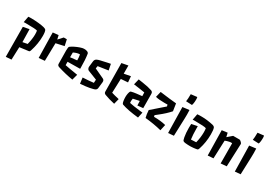

<svg xmlns="http://www.w3.org/2000/svg" viewBox="21 -1799 4371 3119"><g transform="rotate(30 2206.5 -240.0)"><path d="M180.2 248 77.1 254.9 73.2 -305.2 187 -327.1 191.9 -86.9 280.8 -104Q308.1 -215.8 308.1 -293.9Q308.1 -338.9 303.2 -366.2Q278.3 -379.9 103.5 -379.9H74.2Q60.1 -379.9 47.4 -378.9L68.8 -492.2Q100.6 -494.6 127.2 -494.6Q153.8 -494.6 188.7 -492.7Q223.6 -490.7 258.8 -487.3Q393.1 -473.1 411.1 -448.2Q429.2 -422.9 429.2 -338.4Q429.2 -191.4 381.3 -43.9Q377.4 -31.7 372.3 -22.7Q367.2 -13.7 356 -12.2L189 9.8Z M541 -378.9 540 -469.2 644 -480 661.1 -405.8 735.8 -487.8H793.9L818.4 -373.5Q818.4 -373.5 741.7 -356.9Q705.1 -349.1 666 -339.8L659.2 -5.9L548.8 3.9Z M874.5 -325.2Q874.5 -390.6 888.2 -400.9Q901.9 -411.1 918.9 -421.6Q936 -432.1 956.5 -442.4Q977.1 -452.6 999.3 -461.9Q1021.5 -471.2 1043 -478.5Q1088.9 -494.1 1111.6 -494.1Q1134.3 -494.1 1148.4 -491.9Q1162.6 -489.7 1174.3 -484.9Q1201.2 -473.6 1204.6 -452.1Q1220.7 -350.1 1220.7 -209V-180.2L986.8 -177.2V-113.8Q1024.9 -104.5 1077.6 -96.7L1161.6 -83Q1193.8 -78.1 1227.5 -71.8L1198.7 35.2Q1064.5 14.2 913.6 -32.7Q878.9 -43.9 877.9 -73.2ZM1110.8 -285.2Q1110.8 -331.1 1101.6 -381.8Q1082 -381.8 1070.3 -379.9Q1058.6 -377.9 1046.9 -374.5Q1035.2 -371.1 1022.9 -366.7Q994.1 -356.4 984.9 -349.1V-261.2L1110.8 -274.9Z M1326.2 -78.1Q1326.2 -78.1 1430.7 -84.5Q1479 -87.4 1527.8 -94.2L1531.2 -155.8L1359.9 -223.1Q1344.7 -229 1336.9 -245.8Q1329.1 -262.7 1329.1 -272.5Q1329.1 -282.2 1329.3 -284.9Q1329.6 -287.6 1330.6 -297.9L1341.3 -390.1Q1346.2 -429.2 1380.9 -444.3Q1402.3 -454.1 1435.1 -461.9Q1502 -477.5 1528.8 -482.9L1576.2 -493.2Q1596.7 -497.1 1612.8 -500L1635.3 -388.2L1444.8 -359.9L1437 -313L1617.2 -229Q1649.9 -213.9 1645 -170.9L1631.8 -53.2Q1627.4 -15.6 1570.8 -2.9Q1510.3 13.7 1436.8 21.7Q1363.3 29.8 1339.8 30.8Z M1753.9 -596.2 1873 -619.1V-465.8L1995.6 -488.8L2004.9 -377.9L1875 -368.2L1865.7 -104Q1901.9 -92.8 1928.2 -86.4Q1994.1 -70.8 2008.8 -66.9L1982.9 35.2Q1874.5 11.2 1793 -20Q1759.8 -32.2 1759.8 -64Z M2430.7 35.2Q2229.5 14.6 2115.2 -25.9Q2094.2 -33.7 2087.4 -115.7Q2081.5 -190.9 2100.1 -246.1Q2107.9 -269 2118.7 -271.5Q2164.6 -283.7 2215.3 -289.1L2316.9 -300.3L2314.9 -369.1Q2261.7 -379.4 2209.2 -385.5Q2156.7 -391.6 2105 -399.9L2130.9 -506.8L2213.4 -494.6Q2326.7 -478 2393.6 -454.1Q2425.8 -442.4 2425.8 -406.7L2427.7 -139.2L2323.7 -128.9L2320.8 -212.4L2293 -207Q2246.1 -199.2 2203.6 -187.5Q2198.2 -161.6 2198.2 -144.5Q2198.2 -119.6 2200.2 -106Q2269 -90.3 2412.6 -74.2L2452.6 -69.8Z M2848.6 32.2Q2701.7 -4.9 2540.5 -20Q2523.9 -80.6 2520.5 -157.2L2748.5 -356L2739.7 -387.2Q2725.6 -386.2 2710.4 -386.2Q2710.4 -386.2 2678.7 -386.2Q2574.2 -386.2 2515.6 -401.9L2541.5 -508.8Q2730.5 -483.4 2850.6 -473.1L2871.6 -336.9Q2803.7 -258.3 2691.9 -170.9L2643.6 -132.8L2649.9 -105Q2773.9 -105 2873.5 -80.1Z M3097.7 -734.9Q3103 -715.8 3103 -692.1Q3103 -668.5 3101.6 -652.1Q3100.1 -635.7 3098.1 -621.6Q3093.3 -590.8 3086.9 -579.6L2974.6 -584.5Q2982.9 -627.4 2982.9 -721.7ZM3093.8 -488.8Q3096.2 -438.5 3096.2 -404.3Q3096.2 -370.1 3094.7 -324.2L3083.5 0L2979.5 8.8L2969.7 -473.1Z M3341.8 -289.1Q3341.8 -171.4 3354 -85L3450.2 -89.8Q3476.6 -194.3 3476.6 -293.9Q3476.6 -334 3471.2 -365.2Q3441.9 -379.9 3264.2 -379.9H3239.3Q3229 -379.9 3216.8 -378.9L3237.8 -492.2Q3246.1 -492.7 3253.2 -493.4Q3260.3 -494.1 3267.6 -494.1L3282.2 -495.1Q3289.6 -495.1 3323.2 -495.1Q3419.9 -495.1 3535.2 -469.2Q3571.8 -460 3580.1 -436.5Q3592.8 -400.4 3592.8 -318.8Q3592.8 -169.9 3547.4 -30.8Q3543.5 -18.1 3538.3 -9.3Q3533.2 -0.5 3520.5 2.2Q3507.8 4.9 3490.7 7.3Q3473.6 9.8 3457 11.7Q3420.9 15.1 3407.2 15.1Q3393.6 15.1 3377.9 14.9Q3362.3 14.6 3343.8 13.7Q3294.9 11.2 3277.8 5.1Q3260.7 -1 3254.6 -15.6Q3248.5 -30.3 3242.7 -62.5Q3229 -137.7 3229 -233.9Q3229 -270.5 3231 -306.6L3341.8 -328.6Z M3710.9 -466.8 3814.9 -480 3832 -405.8 3918 -480H4038.1Q4047.4 -480 4064 -465.8Q4091.8 -442.9 4091.8 -424.8L4074.7 1L3965.8 9.8L3963.9 -367.2Q3958 -369.1 3947.8 -369.1Q3937.5 -369.1 3929 -368.2Q3920.4 -367.2 3910.6 -365.2Q3887.7 -361.3 3873 -356L3836.9 -342.8L3823.7 -3.9L3719.7 3.9Z M4349.6 -734.9Q4355 -715.8 4355 -692.1Q4355 -668.5 4353.5 -652.1Q4352.1 -635.7 4350.1 -621.6Q4345.2 -590.8 4338.9 -579.6L4226.6 -584.5Q4234.9 -627.4 4234.9 -721.7ZM4345.7 -488.8Q4348.1 -438.5 4348.1 -404.3Q4348.1 -370.1 4346.7 -324.2L4335.4 0L4231.4 8.8L4221.7 -473.1Z"/></g></svg>

Font: Passero One
Style: Regular
Weight: 400
Designer: Viktoriya Grabowska
Foundry: Viktoriya Grabowska
Version: Version 1.003